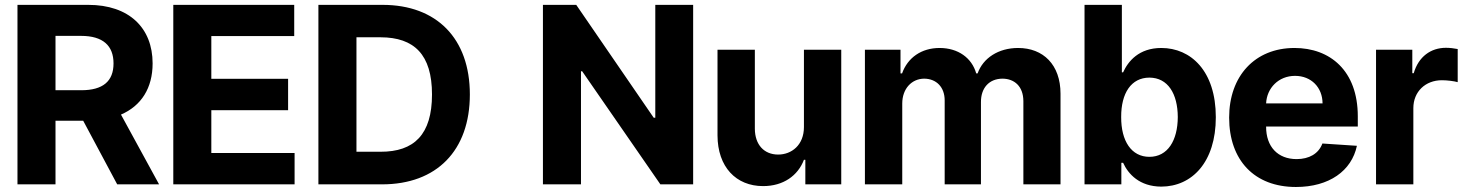

<svg xmlns="http://www.w3.org/2000/svg" viewBox="-20 -747 5932 778"><path d="M50.8 0H204.9V-257.8H317.1L454.9 0H624.6L470.2 -282.7C552.6 -318.2 598.4 -390.3 598.4 -490.1C598.4 -634.2 502.8 -727.3 337.7 -727.3H50.8ZM204.9 -381.4V-601.6H308.6C397 -601.6 440 -562.1 440 -490.1C440 -417.6 397 -381.4 309.3 -381.4Z M682.2 0H1173.7V-127.1H836.3V-300.4H1147.4V-427.6H836.3V-600.9H1172.2V-727.3H682.2Z M1528.1 0C1749.6 0 1883.9 -137.1 1883.9 -364.3C1883.9 -590.9 1749.6 -727.3 1530.2 -727.3H1270.2V0ZM1424.4 -132.1V-595.9H1522.4C1658.4 -595.5 1730.5 -525.9 1730.5 -364.3C1730.5 -202.1 1658.4 -131.7 1521.7 -132.1Z M2788.7 -727.3H2635.3V-269.9H2628.9L2315 -727.3H2180V0H2334.2V-458.1H2339.1L2655.9 0H2788.7Z M3237.6 -232.2C3237.6 -159.1 3187.5 -120.7 3133.2 -120.7C3076 -120.7 3039.1 -160.9 3038.7 -225.1V-545.5H2887.4V-198.2C2887.8 -70.7 2962.4 7.1 3072.1 7.1C3154.1 7.1 3213.1 -35.2 3237.6 -99.4H3243.3V0H3388.8V-545.5H3237.6Z M3484.7 0H3636V-327.4C3636 -387.8 3674.4 -427.9 3724.8 -428.3C3774.5 -427.9 3807.9 -393.8 3807.9 -340.2V0H3954.9V-333.1C3954.5 -389.6 3986.9 -427.9 4042.3 -428.3C4090.2 -427.9 4126.4 -397.7 4126.8 -337.4V0H4277.3V-367.2C4277.3 -485.1 4207 -552.6 4105.5 -552.6C4025.6 -552.6 3963.4 -511.7 3941.4 -449.6H3935.7C3918 -512.4 3862.2 -552.6 3787.3 -552.6C3713.8 -552.6 3658 -513.5 3635.3 -449.6H3628.9V-545.5H3484.7Z M4374.6 0H4523.8V-87.4H4530.9C4551.5 -41.9 4597.3 8.9 4685.7 9.2C4809.7 8.9 4906.6 -89.5 4906.6 -272C4906.6 -459.5 4805.4 -552.6 4685.7 -552.6C4594.5 -552.6 4550.8 -498.2 4530.9 -453.8H4525.9V-727.3H4374.6ZM4523.1 -272.7C4522.7 -370 4563.9 -432.2 4637.4 -432.5C4712.4 -432.2 4752.1 -367.2 4752.5 -272.7C4752.1 -177.6 4711.6 -111.5 4637.4 -111.5C4564.6 -111.5 4522.7 -175.4 4523.1 -272.7Z M5231.2 10.7C5366.1 10.7 5457 -55 5478.3 -156.2L5338.4 -165.5C5323.2 -123.9 5284.1 -102.3 5234 -102.3C5158 -102.3 5110.1 -152.3 5110.4 -233.7V-234.4H5481.9V-275.6C5481.9 -460.9 5369.3 -552.6 5225.5 -552.6C5064.6 -552.6 4960.6 -438.6 4960.6 -270.6C4960.6 -97.3 5063.2 10.7 5231.2 10.7ZM5110.4 -328.1C5113.3 -389.9 5160.5 -439.6 5227.6 -439.6C5293.3 -439.6 5338.8 -392.8 5339.1 -328.1Z M5555.8 0H5707V-308.9C5707 -375.7 5756 -421.9 5822.8 -421.9C5843.8 -421.9 5872.5 -418.3 5886.7 -414.1V-548.3C5873.2 -551.1 5854.4 -553.3 5839.1 -553.3C5778.1 -553.3 5728 -517.8 5708.5 -450.3H5702.8V-545.5H5555.8Z"/></svg>

Font: RED Number
Style: Bold
Weight: 700
Designer: RED UED
Foundry: rsms
Version: Version 1.003;FEAKit 1.0